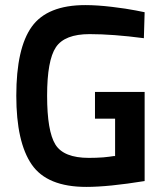

<svg xmlns="http://www.w3.org/2000/svg" viewBox="-20 -723 639 754"><path d="M353 -257V-362H548V-12Q406 11 319 11Q165 11 104.5 -77Q44 -165 44 -347Q44 -534 105 -618.5Q166 -703 315 -703Q362 -703 420 -696Q478 -689 513 -682L548 -675L545 -573Q423 -589 332 -589Q234 -589 199.5 -537.5Q165 -486 165 -347Q165 -208 197.5 -155.5Q230 -103 329 -103Q342 -103 357.5 -103.5Q373 -104 385.5 -105Q398 -106 408.5 -107.5Q419 -109 426 -110H432V-257Z"/></svg>

Font: TitilliumText22L Rg
Style: Bold
Weight: 700
Designer: Campivisivi
Foundry: Campivisivi
Version: 1.000